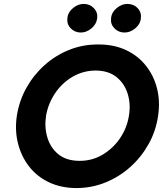

<svg xmlns="http://www.w3.org/2000/svg" viewBox="-20 -941 831 980"><path d="M547 -849Q550 -879 576.5 -900.5Q603 -922 633 -921Q664 -920 683.5 -898.5Q703 -877 699 -847Q696 -817 669.5 -795.5Q643 -774 613 -775Q583 -776 563 -797.5Q543 -819 547 -849ZM324 -849Q327 -879 353.5 -900.5Q380 -922 410 -921Q440 -920 460 -898.5Q480 -877 476 -847Q472 -817 446 -795.5Q420 -774 390 -775Q360 -776 340 -797.5Q320 -819 324 -849ZM66 -350Q78 -427 115 -493Q152 -559 208 -609Q264 -659 334.5 -687Q405 -715 484 -714Q562 -714 623 -685.5Q684 -657 724.5 -606Q765 -555 781.5 -489.5Q798 -424 787 -350Q776 -273 739 -206.5Q702 -140 646 -89.5Q590 -39 519 -10Q448 19 368 19Q289 18 228 -11.5Q167 -41 127.5 -92.5Q88 -144 71.5 -210.5Q55 -277 66 -350ZM215 -350Q206 -291 222 -238.5Q238 -186 278 -153.5Q318 -121 383 -120Q448 -119 502 -150.5Q556 -182 592 -234.5Q628 -287 638 -350Q648 -409 632 -461.5Q616 -514 575.5 -547Q535 -580 470 -581Q405 -581 351 -549.5Q297 -518 261.5 -465.5Q226 -413 215 -350Z"/></svg>

Font: Von Semi
Style: Italic
Weight: 600
Version: Version 4.000; ttfautohint (v1.8.4.7-5d5b)